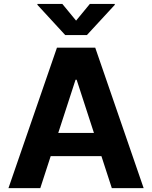

<svg xmlns="http://www.w3.org/2000/svg" viewBox="-20 -974 788 994"><path d="M23.8 0H188.6L242.5 -165.8H505L558.9 0H723.7L473 -727.3H274.9ZM173.7 -953.8V-948.9L317.5 -792.6H430L574.2 -948.9V-953.8H445.3L373.9 -867.2L302.6 -953.8ZM371.1 -561.1H376.8L466.3 -285.9H281.6Z"/></svg>

Font: Inter-Hewn
Style: Bold
Weight: 700
Designer: Rasmus Andersson
Foundry: rsms
Version: Version 3.012;git-f93a4a705